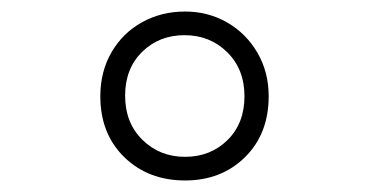

<svg xmlns="http://www.w3.org/2000/svg" viewBox="-20 -744 640 333"><path d="M154 -577Q154 -620 173.5 -653.5Q193 -687 226.5 -705.5Q260 -724 301 -724Q341 -724 374 -705Q407 -686 426.5 -652.5Q446 -619 446 -577Q446 -512 405 -471.5Q364 -431 301 -431Q237 -431 195.5 -471.5Q154 -512 154 -577ZM404 -577Q404 -624 374 -653.5Q344 -683 300 -683Q256 -683 226.5 -654Q197 -625 197 -578Q197 -531 227 -501.5Q257 -472 301 -472Q345 -472 374.5 -501Q404 -530 404 -577Z"/></svg>

Font: Noto Sans Mono UI Light
Style: Regular
Weight: 300
Monospace: yes
Designer: Monotype Design team
Foundry: Monotype Imaging Inc.
Version: Version 1.000